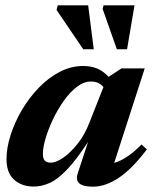

<svg xmlns="http://www.w3.org/2000/svg" viewBox="-20 -690 582 723"><path d="M273 -38 311.5 -155.5Q266.5 -87 231.5 -50.5Q196.5 -14 166.5 -0.8Q136.5 12.5 107 12.5Q62 12.5 33.2 -13.2Q4.5 -39 4.5 -91Q4.5 -133 19.8 -181Q35 -229 62 -275Q89 -321 125.2 -358.8Q161.5 -396.5 204.2 -419Q247 -441.5 293 -441.5Q322.5 -441.5 345.8 -432Q369 -422.5 389 -400.5L437.5 -432.5H525L410 -76.5Q458.5 -90.5 513 -146L533 -127.5Q478.5 -55 428 -21Q377.5 13 330 13Q255.5 13 273 -38ZM141.5 -110.5Q141.5 -92.5 148.8 -85Q156 -77.5 171.5 -77.5Q191 -77.5 218.2 -96.2Q245.5 -115 272.5 -149Q299.5 -183 317 -229L369.5 -362Q362.5 -371.5 350.8 -377.2Q339 -383 322 -383Q295.5 -383 269.5 -363Q243.5 -343 220.5 -310.8Q197.5 -278.5 179.8 -241.2Q162 -204 151.8 -169.5Q141.5 -135 141.5 -110.5ZM333 -504.5H293.5L193 -652.5L197.5 -670H312ZM458.5 -504.5H420L366.5 -656.5L370 -670H486.5Z"/></svg>

Font: Newsreader Text
Style: Bold Italic
Weight: 700
Italic angle: -17°
Designer: Hugues Gentile
Foundry: Production Type
Version: Version 1.001